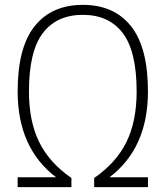

<svg xmlns="http://www.w3.org/2000/svg" viewBox="-20 -769 680 789"><path d="M430 -40.5H588V0H367V-37.5Q457.5 -100 499.5 -185.2Q541.5 -270.5 541.5 -393Q541.5 -558 484.5 -633Q427.5 -708 320.5 -708Q213 -708 156 -633Q99 -558 99 -393Q99 -270.5 141 -185.2Q183 -100 273.5 -37.5V0H52.5V-40.5H210.5Q52.5 -160.5 52.5 -393Q52.5 -573.5 122.2 -661.2Q192 -749 320.5 -749Q449 -749 518.5 -661.2Q588 -573.5 588 -393Q588 -160.5 430 -40.5Z"/></svg>

Font: Encode Sans Semi Condensed ExLight
Style: Regular
Weight: 275
Width: 4
Designer: Multiple Designers
Foundry: Impallari Type
Version: Version 2.000